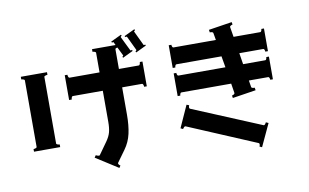

<svg xmlns="http://www.w3.org/2000/svg" viewBox="-93 -1058 2186 1358"><g transform="rotate(-10 1000.0 -379.5)"><path d="M881 -825Q881 -827 877 -827Q873 -827 869 -825L865 -833L941 -869L945 -861Q942 -860 939 -857Q936 -854 937 -852L986 -749Q986 -747 989 -747Q994 -747 998 -749L1001 -741L926 -705L922 -713Q931 -719 930 -722ZM928 -611Q933 -611 936 -619Q939 -627 939 -634H958V-456H939Q939 -463 936 -471Q933 -479 928 -479H785V-282Q785 -206 772 -147.5Q759 -89 724 -41L664 42Q663 43 663 46Q663 50 667.5 55.5Q672 61 677 63L667 79L507 -23L518 -39Q524 -35 533.5 -32.5Q543 -30 546 -34L608 -121Q630 -152 638 -181.5Q646 -211 646 -256V-479H430Q425 -479 422 -471Q419 -463 419 -456H400V-634H419Q419 -627 422 -619Q425 -611 430 -611H646V-752Q646 -757 637.5 -760Q629 -763 622 -763V-782H791L781 -803Q781 -805 777 -805Q773 -805 769 -803L765 -811L841 -847L845 -839Q842 -838 839 -835Q836 -832 837 -830L887 -728Q888 -725 892 -725.5Q896 -726 899 -728L903 -720L828 -684L824 -692Q827 -693 829.5 -696Q832 -699 831 -701L801 -762Q785 -760 785 -752V-611ZM92 -677H280V-658Q273 -658 264.5 -655Q256 -652 256 -647V-169Q256 -164 264.5 -161Q273 -158 280 -158V-139H92V-158Q99 -158 107.5 -161Q116 -164 116 -169V-647Q116 -652 107.5 -655Q99 -658 92 -658Z M1643 -573 1656 -492H1815Q1820 -492 1823 -499Q1826 -506 1826 -513H1845V-350H1826Q1826 -357 1823 -364Q1820 -371 1815 -371H1676L1684 -322Q1685 -317 1693 -315Q1701 -313 1708 -314L1711 -295L1543 -269L1540 -287Q1547 -288 1554 -292.5Q1561 -297 1560 -302L1549 -371H1191Q1186 -371 1183 -364Q1180 -357 1180 -350H1161V-513H1180Q1180 -506 1183 -499Q1186 -492 1191 -492H1529L1515 -573H1191Q1186 -573 1183 -566Q1180 -559 1180 -552H1161V-715H1180Q1180 -708 1183 -701Q1186 -694 1191 -694H1496L1487 -746Q1486 -751 1478 -753Q1470 -755 1463 -754L1460 -773L1628 -799L1631 -781Q1624 -780 1617 -775.5Q1610 -771 1611 -766L1623 -694H1815Q1820 -694 1823 -701Q1826 -708 1826 -715H1845V-552H1826Q1826 -559 1823 -566Q1820 -573 1815 -573ZM1723 -42 1726 -41Q1734 -41 1743 -59L1761 -51L1686 110L1669 102Q1673 94 1673 86Q1673 79 1668 77L1178 -130H1176Q1168 -130 1158 -114L1141 -122L1212 -279L1230 -272Q1226 -264 1226 -257Q1226 -250 1231 -247Z"/></g></svg>

Font: Aoboshi One
Style: Regular
Weight: 400
Designer: IKIMOJI
Foundry: Natsumi Matsuba
Version: Version 1.000; ttfautohint (v1.8.3)